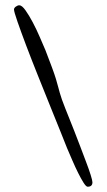

<svg xmlns="http://www.w3.org/2000/svg" viewBox="-20 -689 406 727"><path d="M330 1Q330 18 312 18Q306 18 296.5 3Q287 -12 276 -34Q265 -56 254 -81.5Q243 -107 234 -128Q228 -144 210.5 -187Q193 -230 170.5 -286Q148 -342 123.5 -403Q99 -464 79 -517Q59 -570 46 -607.5Q33 -645 33 -653Q33 -659 40 -664Q47 -669 53 -669Q63 -669 76.5 -650Q90 -631 104 -604.5Q118 -578 130.5 -549Q143 -520 152 -499Q167 -460 176.5 -434.5Q186 -409 191.5 -391Q197 -373 200 -361Q203 -349 206.5 -337Q210 -325 214.5 -312Q219 -299 227 -279Q231 -269 240 -246.5Q249 -224 260.5 -195Q272 -166 284 -134Q296 -102 306.5 -74.5Q317 -47 323.5 -26Q330 -5 330 1Z"/></svg>

Font: Miltonian
Style: Regular
Weight: 400
Designer: Pablo Impallari
Foundry: Pablo Impallari
Version: Version 1.008